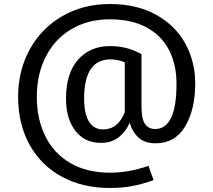

<svg xmlns="http://www.w3.org/2000/svg" viewBox="-20 -721 1060 954"><path d="M950 -307Q950 -177 900 -93Q850 -9 753 -9Q697 -9 665.5 -40Q634 -71 625 -112Q606 -68 570.5 -39.5Q535 -11 481 -11Q401 -11 354.5 -71Q308 -131 308 -231Q308 -357 368 -424.5Q428 -492 526 -492Q568 -492 605 -483Q642 -474 683 -452V-193Q683 -131 700 -105.5Q717 -80 751 -80Q857 -80 857 -305Q857 -402 819 -474Q781 -546 707 -585.5Q633 -625 526 -625Q416 -625 333.5 -575.5Q251 -526 207 -438.5Q163 -351 163 -240Q163 -129 205.5 -43.5Q248 42 330 89.5Q412 137 526 137Q621 137 718 103L743 174Q687 194 637.5 203.5Q588 213 525 213Q391 213 288 157.5Q185 102 127.5 -1Q70 -104 70 -240Q70 -370 127.5 -475Q185 -580 289 -640.5Q393 -701 526 -701Q660 -701 756 -647.5Q852 -594 901 -504Q950 -414 950 -307ZM600 -164V-411Q567 -426 529 -426Q398 -426 398 -231Q398 -156 422 -117Q446 -78 492 -78Q567 -78 600 -164Z"/></svg>

Font: Fira GO
Style: Regular
Weight: 400
Designer: Carrois Corporate
Foundry: Carrois Corporate GbR
Version: Version 0.300